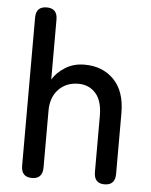

<svg xmlns="http://www.w3.org/2000/svg" viewBox="-52 -760 634 804"><g transform="rotate(5 265.0 -358.5)"><path d="M112 0Q67 0 67 -48V-670Q67 -717 112 -717Q157 -717 157 -670V-418Q175 -448 210 -470Q245 -492 291 -492Q367 -492 414.5 -443.5Q462 -395 462 -303V-48Q462 0 417 0Q373 0 373 -48V-284Q373 -347 345 -378.5Q317 -410 272 -410Q221 -410 189 -376.5Q157 -343 157 -287V-48Q157 0 112 0Z"/></g></svg>

Font: Zen Maru Gothic Medium
Style: Regular
Weight: 500
Designer: Yoshimichi Ohira
Foundry: Positype
Version: Version 1.001